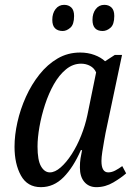

<svg xmlns="http://www.w3.org/2000/svg" viewBox="-20 -763 550 793"><path d="M149 10Q93 10 66.5 -38Q40 -86 40 -157Q40 -205 52 -258.5Q64 -312 87 -363Q110 -414 143 -455.5Q176 -497 218 -521.5Q260 -546 311 -546Q343 -546 370 -536Q397 -526 414 -510L454 -536H484L416 -214Q414 -203 410 -181Q406 -159 402.5 -136Q399 -113 399 -98Q399 -51 427 -51Q441 -51 455.5 -58.5Q470 -66 485 -77L501 -47Q481 -29 448 -9.5Q415 10 378 10Q347 10 328.5 -11.5Q310 -33 310 -71Q310 -93 312.5 -108.5Q315 -124 319 -143H314Q283 -72 242.5 -31Q202 10 149 10ZM186 -51Q207 -51 230.5 -71.5Q254 -92 276 -126Q298 -160 315 -202.5Q332 -245 341 -288L377 -464Q369 -482 352 -491Q335 -500 315 -500Q281 -500 252.5 -476.5Q224 -453 202.5 -415Q181 -377 166 -331Q151 -285 143 -239.5Q135 -194 135 -158Q135 -101 149.5 -76Q164 -51 186 -51ZM404 -635Q362 -635 362 -681Q362 -708 375.5 -725.5Q389 -743 411 -743Q429 -743 440.5 -732Q452 -721 452 -697Q452 -662 436.5 -648.5Q421 -635 404 -635ZM239 -635Q219 -635 207.5 -646Q196 -657 196 -681Q196 -708 209.5 -725.5Q223 -743 245 -743Q263 -743 274.5 -732Q286 -721 286 -697Q286 -662 270.5 -648.5Q255 -635 239 -635Z"/></svg>

Font: Noto Serif Condensed
Style: Italic
Weight: 400
Width: 3
Italic angle: -12°
Designer: Monotype Design Team
Foundry: Monotype Imaging Inc.
Version: Version 2.014; ttfautohint (v1.8.4.7-5d5b)